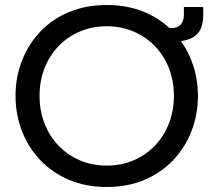

<svg xmlns="http://www.w3.org/2000/svg" viewBox="-20 -733 852 766"><path d="M405.8 13Q323 13 255.9 -15.3Q188.8 -43.6 141.2 -93.6Q93.6 -143.6 67.8 -209.6Q42 -275.6 42 -350.6Q42 -425.5 67.8 -491.4Q93.6 -557.3 141.1 -607.2Q188.6 -657.1 255.8 -685Q323 -713 405.8 -713Q488.9 -713 555.8 -685Q622.7 -657.1 670.3 -607.1Q717.9 -557.2 743.8 -491.3Q769.6 -425.4 769.6 -350.5Q769.6 -275.6 743.8 -209.6Q718 -143.6 670.4 -93.6Q622.8 -43.6 555.9 -15.3Q488.9 13 405.8 13ZM405.7 -72.4Q463.4 -72.4 512.4 -93.1Q561.4 -113.8 597.7 -151.7Q634 -189.6 653.9 -240.3Q673.8 -291 673.8 -350.7Q673.8 -410.4 653.9 -461Q634 -511.6 597.8 -549.1Q561.6 -586.6 512.5 -607.4Q463.4 -628.2 405.7 -628.2Q348 -628.2 299.1 -607.5Q250.2 -586.8 213.9 -549.2Q177.6 -511.6 157.7 -460.9Q137.8 -410.2 137.8 -350.5Q137.8 -290.8 157.7 -240.2Q177.6 -189.6 213.9 -151.7Q250.2 -113.8 299.1 -93.1Q348 -72.4 405.7 -72.4ZM631.6 -567.8V-621.2H666.4Q688.4 -621.2 701 -635.3Q713.6 -649.4 713.6 -673.8V-705.2H790.8V-671.4Q790.8 -618.2 762.2 -593Q733.6 -567.8 675.8 -567.8Z"/></svg>

Font: MuseoModerno Thin
Style: Regular
Weight: 100
Designer: Pablo Cosgaya, Héctor Gatti, Marcela Romero, and the Authors of The MuseoModerno Project.
Foundry: Omnibus-Type Team
Version: Version 1.003